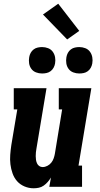

<svg xmlns="http://www.w3.org/2000/svg" viewBox="-20 -1004 540 1032"><path d="M161 8Q135 8 111.5 -2Q88 -12 72 -30Q56 -48 47.5 -72Q39 -96 36 -121Q33 -146 35 -172Q37 -198 41 -225L73 -416H54V-530H230L176 -206Q174 -196 173 -185.5Q172 -175 172 -164.5Q172 -154 173.5 -144.5Q175 -135 179 -126Q183 -117 191 -111.5Q199 -106 209 -106Q222 -106 234.5 -112.5Q247 -119 255.5 -129.5Q264 -140 268.5 -153Q273 -166 275 -178L314 -416H296V-530H471L402 -114H421V0H245L254 -50Q246 -37 236.5 -26Q227 -15 215 -6.5Q203 2 189 5Q175 8 161 8ZM406 -609Q389 -609 373.5 -615Q358 -621 348.5 -634Q339 -647 336.5 -663.5Q334 -680 337 -697Q339 -709 345 -720Q351 -731 361 -738.5Q371 -746 383 -748.5Q395 -751 406 -751Q423 -751 438.5 -745Q454 -739 463.5 -726Q473 -713 476 -696.5Q479 -680 476 -663Q474 -651 468 -640Q462 -629 452 -621.5Q442 -614 430 -611.5Q418 -609 406 -609ZM206 -609Q189 -609 173.5 -615Q158 -621 148.5 -634Q139 -647 136.5 -663.5Q134 -680 137 -697Q139 -709 145 -720Q151 -731 161 -738.5Q171 -746 183 -748.5Q195 -751 206 -751Q223 -751 238.5 -745Q254 -739 263.5 -726Q273 -713 276 -696.5Q279 -680 276 -663Q274 -651 268 -640Q262 -629 252 -621.5Q242 -614 230 -611.5Q218 -609 206 -609ZM341 -792 211 -926 293 -984 406 -838Z"/></svg>

Font: Iosevka Slab Heavy Oblique
Style: Regular
Weight: 900
Italic angle: -9°
Monospace: yes
Designer: Belleve Invis
Foundry: Belleve Invis
Version: Version 11.1.1; ttfautohint (v1.8.3)